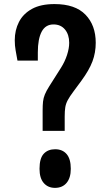

<svg xmlns="http://www.w3.org/2000/svg" viewBox="-20 -912 536 939"><path d="M188.5 -272V-371.1Q188.5 -397 190.4 -415Q192.4 -433.1 199.5 -450.2Q206.5 -467.3 220.7 -489.7L278.3 -580.6Q297.4 -610.8 307.9 -643.3Q318.4 -675.8 318.4 -702.6Q318.4 -742.7 297.9 -767.6Q277.3 -792.5 241.7 -792.5Q202.6 -792.5 183.8 -757.1Q165 -721.7 165 -655.8V-615.7H65.4Q60.5 -643.1 56.4 -665.8Q52.2 -688.5 52.2 -715.3Q52.2 -764.6 72.8 -804.7Q93.3 -844.7 136.2 -868.4Q179.2 -892.1 246.6 -892.1Q347.7 -892.1 397.9 -840.3Q448.2 -788.6 448.2 -702.6Q448.2 -654.3 432.1 -611.6Q416 -568.8 378.4 -517.6L339.4 -464.8Q320.8 -439.9 311.5 -422.6Q302.2 -405.3 299.3 -387.5Q296.4 -369.6 296.4 -342.3V-272ZM249 6.8Q214.8 6.8 194.1 -16.8Q173.3 -40.5 173.3 -86.4Q173.3 -137.7 193.8 -159.9Q214.4 -182.1 249.5 -182.1Q285.6 -182.1 305.9 -158.4Q326.2 -134.8 326.2 -86.4Q326.2 -42 305.7 -17.6Q285.2 6.8 249 6.8Z"/></svg>

Font: Fjalla One
Style: Regular
Weight: 400
Designer: Irina Smirnova, Eben Sorkin
Foundry: Sorkin Type
Version: Version 1.002; ttfautohint (v1.8.4.7-5d5b);gftools[0.9.25]